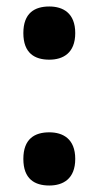

<svg xmlns="http://www.w3.org/2000/svg" viewBox="-20 -564 305 592"><path d="M132 -380C174 -380 212 -400 212 -462C212 -524 174 -544 132 -544C87 -544 52 -524 52 -462C52 -400 87 -380 132 -380ZM132 8C174 8 212 -12 212 -74C212 -136 174 -156 132 -156C87 -156 52 -136 52 -74C52 -12 87 8 132 8Z"/></svg>

Font: Noto Serif Georgian ExtraCondensed Black
Style: Regular
Weight: 900
Width: 2
Designer: Monotype Design Team, Akaki Razmadze
Foundry: Google LLC
Version: Version 2.003